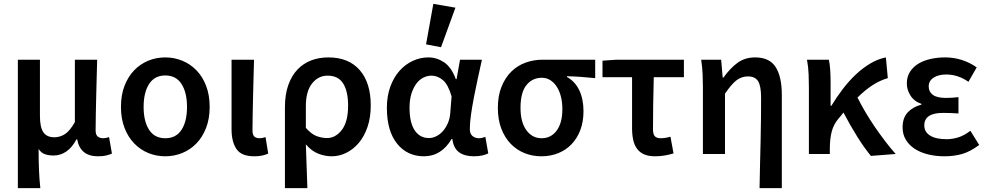

<svg xmlns="http://www.w3.org/2000/svg" viewBox="-20 -802 5140 1000"><path d="M73 178V-491H188V-198Q188 -139 206 -113Q224 -87 263 -87Q292 -87 317.5 -103Q343 -119 370 -166V-491H486Q485 -445 483.5 -395.5Q482 -346 481 -298Q480 -250 479 -205Q478 -160 478 -123Q478 -100 489 -91Q500 -82 518 -82Q524 -82 532 -83.5Q540 -85 548 -88L563 -2Q549 4 532.5 8Q516 12 490 12Q398 12 382 -76H378Q356 -34 325.5 -13Q295 8 259 8Q235 8 215 1.5Q195 -5 181 -26Q181 6 181.5 31.5Q182 57 183 80.5Q184 104 185.5 127.5Q187 151 190 178Z M841 12Q794 12 752.5 -5Q711 -22 679 -55Q647 -88 628.5 -136Q610 -184 610 -245Q610 -307 628.5 -355Q647 -403 679 -436Q711 -469 752.5 -486Q794 -503 841 -503Q887 -503 929 -486Q971 -469 1003 -436Q1035 -403 1053.5 -355Q1072 -307 1072 -245Q1072 -184 1053.5 -136Q1035 -88 1003 -55Q971 -22 929 -5Q887 12 841 12ZM841 -82Q897 -82 925.5 -126Q954 -170 954 -245Q954 -320 925.5 -364.5Q897 -409 841 -409Q785 -409 756.5 -364.5Q728 -320 728 -245Q728 -170 756.5 -126Q785 -82 841 -82Z M1304 12Q1237 12 1211.5 -26Q1186 -64 1186 -129V-491H1303Q1302 -445 1300.5 -395.5Q1299 -346 1298 -298Q1297 -250 1296 -205Q1295 -160 1295 -123Q1295 -100 1304.5 -91Q1314 -82 1332 -82Q1346 -82 1363 -88L1377 -2Q1363 4 1346.5 8Q1330 12 1304 12Z M1464 178V-243Q1464 -310 1481.5 -359Q1499 -408 1529.5 -440Q1560 -472 1601 -487.5Q1642 -503 1690 -503Q1796 -503 1853.5 -437Q1911 -371 1911 -253Q1911 -190 1894 -140.5Q1877 -91 1848.5 -57.5Q1820 -24 1783.5 -6Q1747 12 1708 12Q1673 12 1638 -1.5Q1603 -15 1573 -50Q1575 12 1577 65Q1579 118 1581 178ZM1683 -83Q1728 -83 1760.5 -125.5Q1793 -168 1793 -252Q1793 -326 1767.5 -367Q1742 -408 1686 -408Q1638 -408 1605.5 -367.5Q1573 -327 1573 -249V-136Q1602 -103 1629.5 -93Q1657 -83 1683 -83Z M2188 12Q2101 12 2048 -54Q1995 -120 1995 -240Q1995 -302 2013 -351Q2031 -400 2061 -433.5Q2091 -467 2130 -485Q2169 -503 2211 -503Q2255 -503 2293 -477.5Q2331 -452 2354 -390H2358L2376 -491H2490Q2480 -446 2469 -395.5Q2458 -345 2448.5 -296Q2439 -247 2433 -204Q2427 -161 2427 -130Q2427 -105 2441 -93.5Q2455 -82 2475 -82Q2489 -82 2508 -89L2523 -3Q2511 3 2492.5 7.5Q2474 12 2448 12Q2400 12 2371 -9Q2342 -30 2336 -78H2332Q2279 12 2188 12ZM2214 -83Q2234 -83 2253.5 -93Q2273 -103 2288 -120.5Q2303 -138 2313 -161.5Q2323 -185 2325 -212L2332 -300Q2314 -362 2286.5 -385Q2259 -408 2227 -408Q2206 -408 2185.5 -398Q2165 -388 2149 -367Q2133 -346 2123 -314.5Q2113 -283 2113 -241Q2113 -163 2140 -123Q2167 -83 2214 -83ZM2199 -571 2237 -782 2352 -762 2277 -556Z M2800 12Q2753 12 2712 -4.5Q2671 -21 2640 -53Q2609 -85 2591 -132Q2573 -179 2573 -240Q2573 -304 2592.5 -351.5Q2612 -399 2644 -430Q2676 -461 2718 -476Q2760 -491 2805 -491H3080V-395Q3039 -399 3006 -401.5Q2973 -404 2933 -405V-401Q2975 -378 2997 -332Q3019 -286 3019 -223Q3019 -168 3002.5 -124.5Q2986 -81 2956.5 -50.5Q2927 -20 2887 -4Q2847 12 2800 12ZM2801 -82Q2850 -82 2879.5 -122Q2909 -162 2909 -234Q2909 -267 2902 -296.5Q2895 -326 2881 -348.5Q2867 -371 2847 -384Q2827 -397 2802 -397Q2753 -397 2722 -359Q2691 -321 2691 -240Q2691 -166 2721.5 -124Q2752 -82 2801 -82Z M3392 12Q3358 12 3335 2Q3312 -8 3298 -27Q3284 -46 3278 -73Q3272 -100 3272 -134V-400H3118V-486L3190 -491H3542V-400H3385Q3383 -326 3382 -256.5Q3381 -187 3381 -128Q3381 -102 3391 -92Q3401 -82 3420 -82Q3433 -82 3445.5 -84Q3458 -86 3472 -90L3488 -3Q3468 3 3444 7.5Q3420 12 3392 12Z M3936 178Q3937 119 3938.5 56Q3940 -7 3941.5 -68.5Q3943 -130 3943.5 -187.5Q3944 -245 3944 -293Q3944 -354 3928.5 -379Q3913 -404 3875 -404Q3842 -404 3815.5 -383.5Q3789 -363 3756 -314V0H3641V-348Q3641 -377 3639.5 -414Q3638 -451 3632 -491H3736L3744 -398H3748Q3783 -447 3821.5 -475Q3860 -503 3913 -503Q3988 -503 4020 -452.5Q4052 -402 4052 -308V178Z M4516 10Q4482 -31 4445 -90Q4408 -149 4373 -216Q4367 -208 4360.5 -200Q4354 -192 4347 -184Q4322 -155 4312 -117Q4302 -79 4302 -27V0H4193V-348Q4193 -377 4191.5 -416Q4190 -455 4183 -491H4297Q4302 -469 4304 -438Q4306 -407 4306 -373V-251H4310Q4338 -297 4370.5 -339.5Q4403 -382 4439 -415.5Q4475 -449 4514 -472Q4553 -495 4594 -503L4604 -395Q4565 -384 4527 -360Q4489 -336 4446 -294Q4464 -258 4487.5 -218Q4511 -178 4537.5 -139.5Q4564 -101 4591.5 -65Q4619 -29 4645 0Z M4900 12Q4853 12 4813 2Q4773 -8 4744 -27Q4715 -46 4698 -74Q4681 -102 4681 -138Q4681 -189 4708.5 -217.5Q4736 -246 4779 -257V-261Q4741 -274 4722 -304.5Q4703 -335 4703 -367Q4703 -402 4719.5 -428Q4736 -454 4763.5 -470.5Q4791 -487 4827 -495Q4863 -503 4903 -503Q4948 -503 4990 -489.5Q5032 -476 5067 -451L5024 -376Q4969 -414 4908 -414Q4868 -414 4842.5 -397.5Q4817 -381 4817 -352Q4817 -324 4838.5 -308Q4860 -292 4907 -292Q4922 -292 4938 -293Q4954 -294 4972 -296V-211Q4930 -214 4892 -214Q4794 -214 4794 -149Q4794 -115 4824 -96Q4854 -77 4911 -77Q4940 -77 4971 -86.5Q5002 -96 5034 -121L5080 -47Q5033 -12 4991 0Q4949 12 4900 12Z"/></svg>

Font: TT Toshiba Sans Medium
Style: Regular
Weight: 500
Designer: Paul D. Hunt
Foundry: Toshiba Corporation
Version: Version 2.020;PS 2.000;hotconv 1.0.86;makeotf.lib2.5.63406